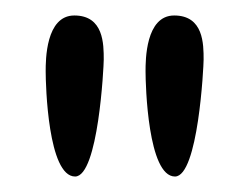

<svg xmlns="http://www.w3.org/2000/svg" viewBox="-20 -875 321 248"><path d="M76 -855C39 -855 39 -797 39 -783C39 -765 42 -647 77 -647C107 -647 114 -789 114 -798C114 -818 114 -855 76 -855ZM205 -855C168 -855 168 -797 168 -783C168 -765 171 -647 206 -647C236 -647 243 -789 243 -798C243 -818 243 -855 205 -855Z"/></svg>

Font: Life Savers
Style: Bold
Weight: 700
Designer: Pablo Impallari, Rodrigo Fuenzalida, Brenda Gallo
Foundry: Pablo Impallari, Rodrigo Fuenzalida, Brenda Gallo
Version: Version 3.000